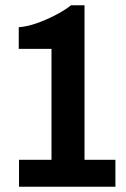

<svg xmlns="http://www.w3.org/2000/svg" viewBox="-20 -707 477 727"><path d="M52 0V-102H175V-522H51V-604Q81 -606 116 -618Q151 -630 186.5 -648Q222 -666 249 -687H300V-102H417V0Z"/></svg>

Font: Archivo Condensed
Style: Bold
Weight: 700
Width: 3
Designer: Hector Gatti
Foundry: Omnibus-Type
Version: Version 2.001